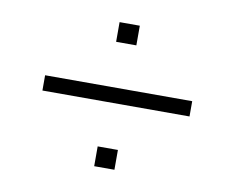

<svg xmlns="http://www.w3.org/2000/svg" viewBox="-62 -622 821 671"><g transform="rotate(10 348.5 -286.5)"><path d="M311 -472.2V-542H382.8V-472.2ZM86.9 -259.8V-314H608.9V-259.8ZM311 -30.8V-101.1H382.8V-30.8Z"/></g></svg>

Font: Clear Sans Light
Style: Regular
Weight: 300
Foundry: Intel Corporation
Version: Version 1.00